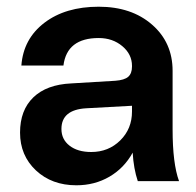

<svg xmlns="http://www.w3.org/2000/svg" viewBox="-20 -534 579 566"><path d="M488.8 -152.8Q488.8 -51.8 507.8 0H386.2Q374 -36.1 371.1 -84Q346.2 -38.6 302.7 -13.2Q259.3 12.2 205.1 12.2Q132.8 12.2 85.9 -31.7Q39.1 -75.7 39.1 -143.1Q39.1 -209 78.1 -246.8Q117.2 -284.7 189.9 -288.1L319.8 -295.9Q346.7 -297.9 357.9 -307.6Q369.1 -317.4 369.1 -337.9V-339.8Q369.1 -374 340.6 -397.9Q312 -421.9 271 -421.9Q177.2 -421.9 167 -340.8H43Q48.8 -419.4 110.8 -466.8Q172.9 -514.2 271 -514.2Q367.7 -514.2 428.2 -461.4Q488.8 -408.7 488.8 -325.2ZM161.1 -153.8Q161.1 -123 185.1 -104.5Q209 -85.9 249 -85.9Q299.8 -85.9 334.5 -120.1Q369.1 -154.3 369.1 -205.1V-222.2L233.9 -214.8Q161.1 -210.4 161.1 -153.8Z"/></svg>

Font: Overused Grotesk SemiBold
Style: Regular
Weight: 600
Version: Version 0.002